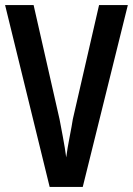

<svg xmlns="http://www.w3.org/2000/svg" viewBox="-20 -800 522 754"><path d="M482 -780H369L266 -332C262 -302 245 -225 240 -182C235 -225 219 -303 214 -331L112 -780H0L175 -66H305Z"/></svg>

Font: Noto Sans Malayalam UI ExtraCondensed SemiBold
Style: Regular
Weight: 600
Width: 2
Designer: Jelle Bosma - Monotype Design Team
Foundry: Monotype Imaging Inc.
Version: Version 2.104